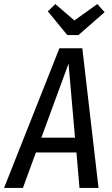

<svg xmlns="http://www.w3.org/2000/svg" viewBox="-49 -927 551 947"><path d="M343 0 328 -175H128L64 0H-29L244 -689H357L437 0ZM155 -248H321L289 -613ZM431 -907 467 -867 338 -754H283L187 -871L224 -907L318 -826Z"/></svg>

Font: Fira Sans Extra Condensed
Style: Italic
Weight: 400
Width: 3
Italic angle: -8°
Designer: Carrois Corporate & Edenspiekermann AG
Foundry: Carrois Corporate GbR & Edenspiekermann AG
Version: Version 4.203